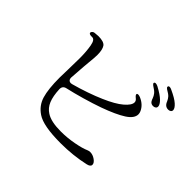

<svg xmlns="http://www.w3.org/2000/svg" viewBox="-171 -1106 1341 1341"><g transform="rotate(45 500.0 -435.5)"><path d="M877 -761Q870 -777 859 -789.5Q848 -802 818 -819Q807 -826 807 -834Q807 -844 820 -844Q828 -844 840 -838Q899 -811 925 -787.5Q951 -764 951 -746Q951 -736 943 -730Q935 -724 923 -724Q903 -724 890 -738Q882 -747 877 -761ZM791 -704Q785 -721 773.5 -735.5Q762 -750 731 -769Q720 -777 720 -784Q720 -788 723.5 -790.5Q727 -793 733 -793Q741 -793 754 -787Q810 -757 834.5 -732.5Q859 -708 859 -690Q859 -679 851 -673Q843 -667 831 -667Q811 -667 801 -682Q794 -693 791 -704ZM323 -70Q267 -107 248 -170Q229 -233 229 -346Q229 -370 231 -430Q233 -500 233 -543Q233 -606 224 -657.5Q215 -709 189 -707Q158 -706 158 -720Q158 -726 164.5 -732.5Q171 -739 180 -740Q204 -743 216 -743Q270 -743 287 -721Q304 -697 304 -645Q304 -619 298 -563L294 -518Q290 -476 286 -407Q285 -391 292 -382.5Q299 -374 313 -374Q316 -374 324 -376Q380 -391 440.5 -412Q501 -433 546 -453Q634 -491 678 -528.5Q722 -566 722 -594Q722 -609 708 -620Q690 -634 690 -643Q690 -651 703 -651Q710 -651 723 -646Q774 -624 794 -580Q800 -567 800 -554Q800 -514 745 -478.5Q690 -443 582 -404Q523 -383 450 -362Q377 -341 315 -327Q284 -320 285 -287Q288 -221 305 -180Q322 -139 357 -117Q404 -86 501 -86Q564 -86 628 -98Q692 -110 725 -125Q737 -130 748 -130Q774 -130 798 -113Q822 -96 822 -78Q822 -59 791 -52Q680 -27 558 -27Q386 -27 323 -70Z"/></g></svg>

Font: Hina Mincho
Style: Regular
Weight: 400
Designer: satsuyako
Foundry: satsuyako
Version: Version 1.100